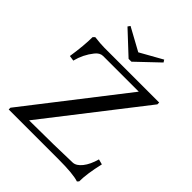

<svg xmlns="http://www.w3.org/2000/svg" viewBox="-244 -997 1144 1144"><g transform="rotate(45 328.5 -424.5)"><path d="M308.6 -718.3 167.5 -850.1 178.2 -865.2 321.8 -786.6 461.9 -865.2 471.2 -850.1 332.5 -718.3ZM607.4 16.1Q561 0 436.5 0H16.6V-14.6L489.7 -623H189.5Q162.6 -623 141.1 -595.7Q99.6 -543.9 83 -478L49.3 -482.9Q65.4 -588.9 65.4 -658.2L76.7 -669.4Q128.4 -663.1 160.2 -663.1H621.6V-647.9L148.4 -40Q378.9 -41 510.3 -45.9Q539.1 -47.4 565.4 -80.6Q591.8 -113.8 607.4 -169.9L640.6 -161.1Q616.7 -58.6 616.7 5.9Z"/></g></svg>

Font: Elstob 8pt
Style: Regular
Weight: 400
Designer: Peter S. Baker
Version: Version 1.015